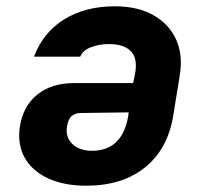

<svg xmlns="http://www.w3.org/2000/svg" viewBox="-20 -580 640 610"><path d="M345 -560Q417 -560 467 -532Q517 -504 539.5 -454.5Q562 -405 551 -340L530 -210Q512 -105 440 -47.5Q368 10 254 10Q183 10 132.5 -13.5Q82 -37 58.5 -79Q35 -121 43 -177Q53 -243 98.5 -279.5Q144 -316 215 -316H403L408 -340Q419 -392 397 -416Q375 -440 326 -440Q295 -440 269 -430Q243 -420 235 -400H88Q117 -477 184 -518.5Q251 -560 345 -560ZM389 -223 236 -221Q220 -221 208.5 -212Q197 -203 193 -179Q187 -145 209.5 -123Q232 -101 272 -101Q322 -101 350.5 -130Q379 -159 387 -210Z"/></svg>

Font: JetBrains Mono NL ExtraBold
Style: Italic
Weight: 800
Italic angle: -9°
Monospace: yes
Designer: Philipp Nurullin, Konstantin Bulenkov
Foundry: JetBrains
Version: Version 2.305; ttfautohint (v1.8.4.7-5d5b)